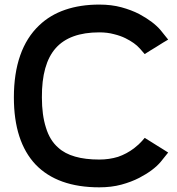

<svg xmlns="http://www.w3.org/2000/svg" viewBox="-20 -803 763 830"><path d="M559.6 -162.1Q582 -179.7 593.8 -193.4Q605.5 -207 605.5 -207Q625 -194.3 626 -194.3Q627 -193.4 660.2 -172.9Q668.9 -168 680.7 -160.2Q691.4 -153.3 707 -143.6Q705.1 -140.6 674.8 -103.5Q643.6 -66.4 582 -34.2Q547.9 -16.6 504.9 -4.9Q461.9 6.8 409.2 6.8Q228.5 6.8 133.8 -91.8Q40 -191.4 40 -381.8Q40 -485.4 67.4 -563.5Q94.7 -641.6 149.4 -693.4Q196.3 -738.3 261.7 -760.7Q327.1 -783.2 409.2 -783.2Q461.9 -783.2 504.9 -771.5Q547.9 -759.8 582 -742.2Q643.6 -709 674.8 -671.9Q705.1 -634.8 707 -631.8Q686.5 -619.1 685.5 -619.1Q684.6 -618.2 651.4 -597.7Q643.6 -592.8 631.8 -585.9Q620.1 -578.1 605.5 -569.3Q604.5 -570.3 584 -593.8Q563.5 -617.2 522.5 -637.7Q501 -648.4 472.7 -655.3Q444.3 -663.1 409.2 -663.1Q281.2 -663.1 220.7 -594.7Q160.2 -526.4 161.1 -381.8Q161.1 -305.7 178.7 -251Q195.3 -196.3 231.4 -165Q259.8 -138.7 304.7 -126Q348.6 -113.3 409.2 -113.3Q452.1 -113.3 490.2 -125Q527.3 -137.7 559.6 -162.1Z"/></svg>

Font: Seiden_Sans_Regular
Style: Regular
Weight: 400
Designer: Kevin Beronilla
Version: Version 1.0